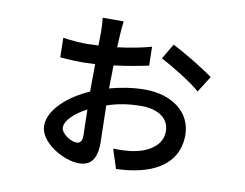

<svg xmlns="http://www.w3.org/2000/svg" viewBox="-76 -736 1151 902"><g transform="rotate(10 500.0 -284.5)"><path d="M694 -564 651 -491C701 -466 806 -402 843 -367L892 -444C850 -476 753 -535 694 -564ZM348 -194 351 -69C351 -44 342 -32 323 -32C297 -32 249 -62 249 -91C249 -126 293 -165 348 -194ZM178 -506 180 -413C225 -409 252 -408 290 -408L347 -410L346 -308V-279C254 -239 161 -165 161 -84C161 -4 280 62 351 62C404 62 436 33 436 -50L432 -228C479 -244 530 -254 597 -254C673 -254 729 -220 729 -156C729 -90 667 -51 596 -39C566 -34 531 -33 499 -34L529 58C552 57 588 55 622 48C763 21 822 -58 822 -154C822 -264 728 -333 599 -333C544 -333 486 -324 431 -309V-311L433 -419C501 -427 563 -440 598 -447L596 -537C550 -524 493 -513 435 -506L438 -566C439 -582 442 -618 444 -631H344C346 -619 348 -583 348 -566L347 -499L290 -497C265 -497 225 -499 178 -506Z"/></g></svg>

Font: Noto Sans CJK TC Medium
Style: Regular
Weight: 500
Designer: Ryoko NISHIZUKA 西塚涼子 (kana, bopomofo & ideographs); Paul D. Hunt (Latin, Greek & Cyrillic); Sandoll Communications 산돌커뮤니
Foundry: Adobe
Version: Version 2.004;hotconv 1.0.118;makeotfexe 2.5.65603